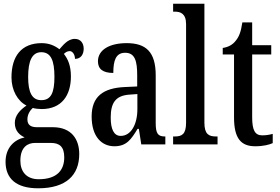

<svg xmlns="http://www.w3.org/2000/svg" viewBox="-20 -780 1511 1037"><path d="M186 237C337 237 408 166 408 52C408 -28 366 -93 265 -93H179C148 -93 128 -104 128 -135C128 -164 144 -185 157 -197C168 -193 193 -191 205 -191C313 -191 363 -265 363 -367C363 -427 346 -462 325 -489C334 -497 343 -504 357 -504C371 -504 385 -486 385 -462C418 -462 432 -488 432 -517C432 -546 416 -570 384 -570C344 -570 318 -532 301 -514C276 -533 246 -547 205 -547C96 -547 42 -477 42 -362C42 -293 75 -234 123 -210C88 -186 60 -156 60 -116C60 -72 87 -50 113 -38C58 -26 10 17 10 94C10 185 68 237 186 237ZM203 -239C153 -239 132 -281 132 -364C132 -451 153 -498 203 -498C255 -498 274 -453 274 -365C274 -280 256 -239 203 -239ZM189 188C122 188 90 146 90 88C90 13 131 -8 169 -8H255C302 -8 327 13 327 70C327 136 291 188 189 188Z M598 10C664 10 689 -28 723 -84H730L743 0H873V-43H870C833 -43 821 -59 821 -115V-373C821 -500 768 -547 664 -547C572 -547 509 -511 509 -449C509 -407 536 -386 592 -386C592 -452 605 -495 656 -495C710 -495 721 -448 721 -373V-313L656 -310C535 -305 475 -257 475 -151C475 -41 530 10 598 10ZM632 -46C594 -46 578 -84 578 -145C578 -223 603 -264 680 -269L722 -272V-191C722 -107 687 -46 632 -46Z M915 0H1155V-43H1146C1108 -43 1084 -55 1084 -117V-760H915V-717H925C953 -717 985 -708 985 -650V-117C985 -55 962 -43 925 -43H915Z M1359 10C1403 10 1436 1 1453 -7V-57C1435 -52 1418 -49 1396 -49C1357 -49 1342 -77 1342 -147V-486H1445V-536H1342V-659H1289C1281 -605 1270 -581 1254 -561C1238 -540 1216 -526 1183 -521V-486H1244V-146C1244 -30 1283 10 1359 10Z"/></svg>

Font: Noto Serif Georgian ExtraCondensed Medium
Style: Regular
Weight: 500
Width: 2
Designer: Monotype Design Team, Akaki Razmadze
Foundry: Google LLC
Version: Version 2.003